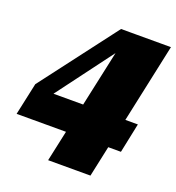

<svg xmlns="http://www.w3.org/2000/svg" viewBox="-146 -741 834 908"><g transform="rotate(20 271.0 -287.5)"><path d="M-18 -92 17 -254 309 -638H381L360 -571L58 -167L93 -241H538L507 -92ZM410 63H197L335 -576L351 -638H560Z"/></g></svg>

Font: Roboto Serif Black
Style: Italic
Weight: 900
Italic angle: -10°
Version: Version 1.008